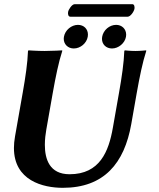

<svg xmlns="http://www.w3.org/2000/svg" viewBox="-20 -889 759 919"><path d="M590.9 -809C604.9 -809 621.3 -834 623.6 -847C625 -855 623.5 -869 613.5 -869H337.5C324.5 -869 308.1 -844 306 -832C304.4 -823 305.9 -809 316.9 -809ZM469 -713C468.4 -709.6 468.1 -706.4 468.1 -703.2C468.1 -676.9 487.6 -657 516.1 -657C547.1 -657 577.5 -682 583 -713C583.6 -716.4 583.9 -719.8 583.9 -723C583.9 -750.1 563.7 -770 536 -770C504 -770 474.6 -745 469 -713ZM286 -713C285.4 -709.8 285.1 -706.6 285.1 -703.5C285.1 -677 305.4 -657 333.1 -657C365.1 -657 394.5 -682 400 -713C400.6 -716.6 400.9 -720 400.9 -723.4C400.9 -750.2 381.5 -770 353 -770C322 -770 291.6 -745 286 -713ZM549.7 -445 520.1 -277C500.4 -165 458.2 -55 313 -55C217 -55 194.7 -127.4 194.7 -195.9C194.7 -222.3 198 -248.1 201.7 -269L232.7 -445C246 -520 260.7 -592 278 -645L277.5 -648C277.5 -648 229 -645 194 -645C160 -645 116.5 -648 116.5 -648L114 -645C112 -588 102 -520 88.7 -445L51.9 -236C48.4 -216.1 46.7 -197.7 46.7 -180.7C46.7 -24.2 186.4 10 280.5 10C478.5 10 575.3 -108 608.3 -295L634.7 -445C648 -520 662.7 -592 680 -645L679.5 -648C679.5 -648 650.3 -645 628 -645C603.7 -645 577.5 -648 577.5 -648L575 -645C572.9 -588 563 -520 549.7 -445Z"/></svg>

Font: Linux Biolinum O 
Style: Bold Italic
Weight: 700
Designer: Philipp H. Poll
Foundry: Philipp H. Poll
Version: Version 1.3.2